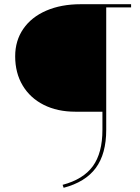

<svg xmlns="http://www.w3.org/2000/svg" viewBox="-20 -678 665 911"><path d="M602 -643H484V-62Q484 52 434.5 119Q385 186 282 213L277 199Q375 173 420.5 110.5Q466 48 466 -62V-148H337Q252 -148 187.5 -180.5Q123 -213 87.5 -272.5Q52 -332 52 -411Q52 -485 90.5 -541Q129 -597 199.5 -627.5Q270 -658 363 -658H602Z"/></svg>

Font: Ysabeau Infant Thin
Style: Regular
Weight: 200
Designer: Christian Thalmann (Catharsis Fonts)
Version: Version 0.003